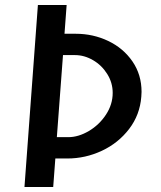

<svg xmlns="http://www.w3.org/2000/svg" viewBox="-20 -745 640 765"><path d="M131 -725H245.5L237 -610.5H281.5Q351 -610.5 411.2 -581.8Q471.5 -553 507.8 -500.2Q544 -447.5 544 -379Q544 -372.5 543 -359.5Q537.5 -287.5 494.5 -231.2Q451.5 -175 385.8 -144.2Q320 -113.5 248.5 -113.5H200.5L192 0H77.5ZM252 -198.5Q292.5 -198.5 334 -223Q375.5 -247.5 402.2 -288.2Q429 -329 429 -375Q429 -415.5 407.2 -450.2Q385.5 -485 350.8 -505.2Q316 -525.5 278.5 -525.5H231L206.5 -198.5Z"/></svg>

Font: JuliaMono SemiBold
Style: Italic
Weight: 600
Italic angle: -9°
Monospace: yes
Designer: cormullion
Foundry: corm
Version: Version 0.056; ttfautohint (v1.8.4)